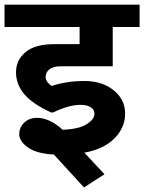

<svg xmlns="http://www.w3.org/2000/svg" viewBox="-35 -672 629 838"><path d="M126.4 -157.7Q181 -157.7 238.6 -105.7Q307.9 -108.2 342.5 -129.4Q377.1 -150.7 377.1 -175.4Q377.1 -193.6 361 -204Q344.8 -214.4 316 -214.4Q265.4 -214.4 196.7 -181H188.6Q106.7 -218.4 70.8 -261.1Q34.9 -303.8 34.9 -356.9Q34.9 -410 76.6 -444.6Q118.3 -479.3 201.7 -479.3H312.4V-554.1H-15.2V-651.7H574.3V-554.1H457V-382.7H229Q198.2 -382.7 181.2 -369.8Q164.3 -356.9 164.3 -335.4Q164.3 -314 191.1 -296.8Q254.8 -318.5 332.9 -318.5Q411 -318.5 461.1 -278.1Q511.1 -237.6 511.1 -176.4Q511.1 -115.3 465.1 -68.5Q419.1 -21.7 333.2 -5.6L421.1 88.5L331.6 146.1L200.2 2.5Q124.4 -1.5 86.7 -28.6Q49 -55.6 49 -85.9Q49 -116.3 71 -137Q93 -157.7 126.4 -157.7Z"/></svg>

Font: Khula
Style: Bold
Weight: 700
Designer: Erin McLaughlin, Steve Matteson
Version: Version 1.000;PS 1.0;hotconv 1.0.72;makeotf.lib2.5.5900; ttf